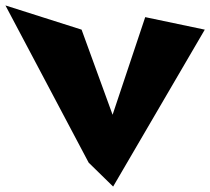

<svg xmlns="http://www.w3.org/2000/svg" viewBox="-40 -598 773 706"><path d="M-20 -578 286 0 376 88 713 -489 494 -535 374 -176 260 -489Z"/></svg>

Font: Chaingun
Style: Regular
Weight: 400
Version: Version 0.91